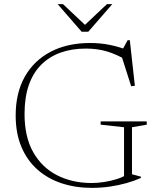

<svg xmlns="http://www.w3.org/2000/svg" viewBox="-20 -901 771 931"><path d="M620 -56 663 -44.5V-38Q631.5 -24 593.5 -13.2Q555.5 -2.5 513 3.8Q470.5 10 425.5 10Q346.5 10 279 -12.2Q211.5 -34.5 161.5 -78.8Q111.5 -123 83.8 -188.8Q56 -254.5 56 -341.5Q56 -450.5 100.2 -529Q144.5 -607.5 225.5 -650Q306.5 -692.5 417 -692.5Q466.5 -692.5 511.5 -683.5Q556.5 -674.5 601.5 -657L573 -659L599 -706H609.5L634 -485L616 -483L562.5 -650.5L602.5 -604.5Q545 -638 498 -651.8Q451 -665.5 397 -665.5Q328.5 -665.5 273.5 -645.8Q218.5 -626 179.2 -586.5Q140 -547 119.5 -487.8Q99 -428.5 99 -348.5Q99 -237 141.2 -162.8Q183.5 -88.5 256.8 -51.2Q330 -14 422.5 -13.5Q453 -13.5 485.2 -18.5Q517.5 -23.5 546.8 -32.8Q576 -42 595.5 -55.5L581.5 -33V-284L468 -296.5V-312.5H691.5V-296.5L620 -284ZM400.5 -772.5H383.5L498.5 -881H524.5L408 -747H376L259.5 -881H285.5Z"/></svg>

Font: Newsreader ExtraLight
Style: Regular
Weight: 250
Designer: Hugues Gentile
Foundry: Production Type
Version: Version 1.003